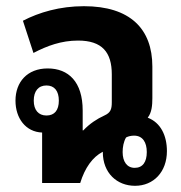

<svg xmlns="http://www.w3.org/2000/svg" viewBox="-20 -591 584 620"><path d="M519 -103C519 -153 499 -195 457 -211C470 -227 472 -251 472 -274V-376C472 -498 400 -571 251 -571C173 -571 106 -551 54 -524L88 -420C132 -443 178 -460 232 -460C310 -460 341 -422 341 -351V-261C341 -238 337 -227 317 -218C293 -207 270 -192 249 -170H247V-234C247 -327 201 -370 134 -370C68 -370 30 -326 30 -266C30 -209 63 -165 116 -163V0H239C254 -49 279 -84 312 -101V-100C312 -32 358 9 416 9C476 9 519 -36 519 -103ZM130 -218C104 -218 89 -236 89 -266C89 -297 104 -315 130 -315C156 -315 170 -297 170 -266C170 -235 156 -218 130 -218ZM415 -49C390 -49 376 -69 376 -100C376 -116 379 -133 387 -147C394 -151 404 -153 413 -153C441 -153 454 -131 454 -100C454 -68 441 -49 415 -49Z"/></svg>

Font: Noto Sans Thai Looped Condensed
Style: Bold
Weight: 700
Width: 3
Designer: Sasikarn Vongin, Ben Mitchell
Foundry: The Fontpad Ltd
Version: Version 1.001